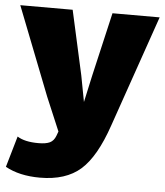

<svg xmlns="http://www.w3.org/2000/svg" viewBox="-56 -546 692 807"><g transform="rotate(5 290.5 -142.5)"><path d="M585 -500 422 -30Q376 105 313.5 160Q251 215 142 215Q55 215 -4 182L34 51Q65 71 123 71Q155 71 171.5 63Q188 55 196 34L203 15L143 -127L-3 -500H218L278 -229L299 -118L324 -232L386 -500Z"/></g></svg>

Font: Elaine Sans ExtraBold
Style: Regular
Weight: 800
Designer: Wei Huang
Foundry: Wei Huang
Version: Version 2.001;December 24, 2019;FontCreator 12.0.0.2547 64-b